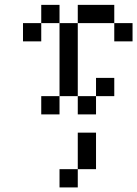

<svg xmlns="http://www.w3.org/2000/svg" viewBox="-20 -482 578 809"><path d="M230.8 -230.8H307.7V-153.8H230.8ZM230.8 -307.7H307.7V-230.8H230.8ZM230.8 -384.6H307.7V-307.7H230.8ZM153.8 -461.5H230.8V-384.6H153.8ZM76.9 -384.6H153.8V-307.7H76.9ZM307.7 -461.5H384.6V-384.6H307.7ZM384.6 -461.5H461.5V-384.6H384.6ZM461.5 -384.6H538.5V-307.7H461.5ZM230.8 -153.8H307.7V-76.9H230.8ZM153.8 -76.9H230.8V0H153.8ZM384.6 -153.8H461.5V-76.9H384.6ZM307.7 -76.9H384.6V0H307.7ZM307.7 76.9H384.6V153.8H307.7ZM307.7 153.8H384.6V230.8H307.7ZM230.8 230.8H307.7V307.7H230.8Z"/></svg>

Font: Jacquarda Bastarda 9
Style: Regular
Weight: 400
Designer: Sarah Cadigan-Fried
Version: Version 1.000; ttfautohint (v1.8.4.7-5d5b)